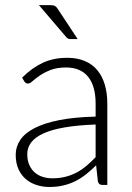

<svg xmlns="http://www.w3.org/2000/svg" viewBox="-20 -736 524 764"><path d="M360.5 -240.5Q289.5 -238 238.2 -229.2Q187 -220.5 153.8 -205.5Q120.5 -190.5 104.5 -169.8Q88.5 -149 88.5 -122.5Q88.5 -97.5 96.8 -79.2Q105 -61 118.8 -49.2Q132.5 -37.5 150.5 -32Q168.5 -26.5 188 -26.5Q217 -26.5 241.2 -32.8Q265.5 -39 286.2 -50.2Q307 -61.5 325 -77Q343 -92.5 360.5 -110.5ZM68 -427Q107 -466 150 -486Q193 -506 247.5 -506Q287.5 -506 317.5 -493.2Q347.5 -480.5 367.2 -456.8Q387 -433 397 -399.2Q407 -365.5 407 -324V0H388Q373 0 369.5 -14L362.5 -78Q342 -58 321.8 -42Q301.5 -26 279.5 -15Q257.5 -4 232 2Q206.5 8 176 8Q150.5 8 126.5 0.5Q102.5 -7 83.8 -22.5Q65 -38 53.8 -62.2Q42.5 -86.5 42.5 -120.5Q42.5 -152 60.5 -179Q78.5 -206 117 -226Q155.5 -246 215.8 -258Q276 -270 360.5 -272V-324Q360.5 -393 330.8 -430.2Q301 -467.5 242.5 -467.5Q206.5 -467.5 181.2 -457.5Q156 -447.5 138.5 -435.5Q121 -423.5 110 -413.5Q99 -403.5 91.5 -403.5Q86 -403.5 82.5 -406Q79 -408.5 76.5 -412.5ZM181 -715.5Q193 -715.5 199 -712Q205 -708.5 210.5 -699.5L289 -580.5H261.5Q255.5 -580.5 251.2 -582.2Q247 -584 243 -589L135 -715.5Z"/></svg>

Font: Lato 2
Style: Regular
Weight: 300
Designer: Lukasz Dziedzic with Adam Twardoch and Botio Nikoltchev
Foundry: tyPoland Lukasz Dziedzic
Version: Version 2.015; 2015-08-06; http://www.latofonts.com/